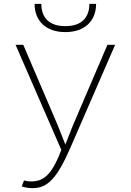

<svg xmlns="http://www.w3.org/2000/svg" viewBox="-20 -966 680 999"><path d="M61 -733 299 -186C247 -48 202 -22 140 -22C128 -22 116 -24 105 -27L93 4C111 10 131 13 149 13C227 13 276 -36 347 -199L579 -733H539L360 -315L320 -214L280 -315L101 -733ZM160 -946C160 -856 220 -799 320 -799C420 -799 480 -856 480 -946H445C445 -875 405 -830 320 -830C235 -830 195 -875 195 -946Z"/></svg>

Font: Kreadon Extra Light
Style: Regular
Weight: 200
Designer: kohakuno
Foundry: StudioGnu
Version: Version 1.000;Glyphs 3.1.2 (3151)